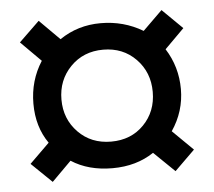

<svg xmlns="http://www.w3.org/2000/svg" viewBox="-42 -596 634 570"><g transform="rotate(-5 275.5 -311.0)"><path d="M178.5 -409.5Q140 -370 140 -312Q140 -254 178.5 -214.5Q217 -175 276.5 -175Q336 -175 374 -214Q412 -253 412 -311.5Q412 -370 373.5 -409.5Q335 -449 276 -449Q217 -449 178.5 -409.5ZM91 -188Q56 -238 56 -307Q56 -376 92 -432L32 -492L93 -551L153 -491Q207 -528 275.5 -528Q344 -528 401 -494L459 -551L519 -492L461 -434Q496 -379 496 -312.5Q496 -246 458 -190L519 -130L459 -71L397 -131Q345 -96 273.5 -96Q202 -96 151 -129L93 -71L32 -130Z"/></g></svg>

Font: Hind Medium
Style: Regular
Weight: 500
Designer: Manushi Parikh, Satya Rajpurohit
Foundry: Indian Type Foundry
Version: Version 1.201;PS 1.0;hotconv 1.0.78;makeotf.lib2.5.61930; tt